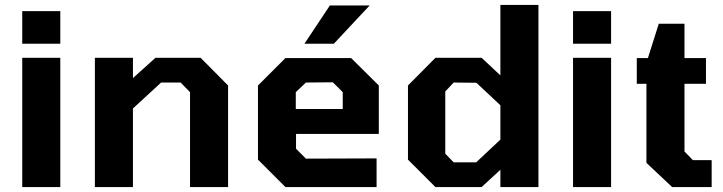

<svg xmlns="http://www.w3.org/2000/svg" viewBox="-20 -757 2927 777"><path d="M70 -580V-712H224V-580ZM70 0V-523H224V0Z M364 0V-523H518V-441L609 -523H792L903 -411V0H749V-384L711 -423H632L518 -318V0Z M1212 -580 1315 -735H1476L1331 -580ZM1135 0 1024 -111V-411L1135 -522H1401L1513 -411V-215H1178V-155L1218 -115L1504 -116V0ZM1177 -316H1367V-384L1327 -424L1218 -423L1177 -384Z M1742 0 1631 -111V-411L1742 -523H1929L2005 -452V-737H2159V0H2005V-70L1929 0ZM1907 -100 2005 -192V-331L1908 -422L1816 -423L1782 -387V-135L1816 -100Z M2299 -580V-712H2453V-580ZM2299 0V-523H2453V0Z M2700 0 2596 -98V-418H2557V-522H2602L2646 -661H2750V-522H2837V-418H2750V-144L2784 -109H2860V0Z"/></svg>

Font: Tomorrow SemiBold
Style: Regular
Weight: 600
Designer: Tony de Marco, Monica Rizzolli
Foundry: Just in Type
Version: Version 2.002